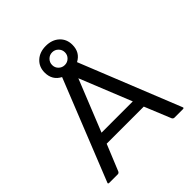

<svg xmlns="http://www.w3.org/2000/svg" viewBox="-230 -1018 1172 1172"><g transform="rotate(-45 356.0 -432.5)"><path d="M30.8 -9.8C27.5 -3.3 30.3 0 39.1 0H110.8C117.7 0 122.7 -3.3 126 -9.8L195.8 -180.2H516.1L585.9 -9.8C589.5 -3.3 594.6 0 601.1 0H672.9C681.6 0 684.4 -3.3 681.2 -9.8L419.9 -660.2C456.7 -679.4 475.1 -710.9 475.1 -754.9C475.1 -787.8 463.9 -814.4 441.7 -834.7C419.4 -855.1 390.5 -865.2 355 -865.2C319.5 -865.2 290.6 -855 268.3 -834.5C246 -814 234.9 -787.4 234.9 -754.9C234.9 -710.9 253.6 -679.4 291 -660.2ZM221.2 -250 356 -585 491.2 -250ZM299.8 -754.9C299.8 -770.2 305.2 -783.2 315.9 -793.9C326.7 -804.7 339.7 -810.1 355 -810.1C370.3 -810.1 383.3 -804.7 394 -793.9C404.8 -783.2 410.2 -770.2 410.2 -754.9C410.2 -739.6 404.8 -726.6 394 -716.1C383.3 -705.5 370.3 -700.2 355 -700.2C339.7 -700.2 326.7 -705.5 315.9 -716.1C305.2 -726.6 299.8 -739.6 299.8 -754.9Z"/></g></svg>

Font: Numans
Style: Regular
Weight: 400
Designer: Jovanny Lemonad
Foundry: Jovanny Lemonad
Version: Version 001.001